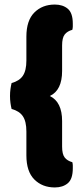

<svg xmlns="http://www.w3.org/2000/svg" viewBox="-20 -688 367 844"><path d="M199 -266Q253 -240 253 -156V-44Q253 -10 264.5 4.5Q276 19 298 25Q300 33 300 39.5Q300 46 300 52Q300 99 278 117.5Q256 136 221 136Q166 136 131 101Q96 66 96 -5V-110Q96 -154 80.5 -177Q65 -200 31 -209Q28 -221 26 -235.5Q24 -250 24 -266Q24 -282 26 -296.5Q28 -311 31 -323Q65 -332 80.5 -355Q96 -378 96 -422V-527Q96 -598 131 -633Q166 -668 221 -668Q256 -668 278 -649.5Q300 -631 300 -584Q300 -578 300 -571.5Q300 -565 298 -557Q276 -551 264.5 -536.5Q253 -522 253 -488V-376Q253 -291 199 -266Z"/></svg>

Font: Baloo Da
Style: Regular
Weight: 400
Designer: Noopur Datye and Ek Type
Foundry: Ek Type
Version: Version 1.443;PS 1.000;hotconv 16.6.51;makeotf.lib2.5.65220;